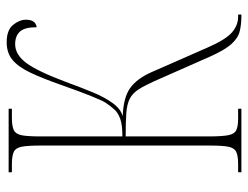

<svg xmlns="http://www.w3.org/2000/svg" viewBox="-106 -654 760 589"><g transform="rotate(-90 274.5 -360.0)"><path d="M40 0V-10H65Q91 -10 103 -16Q115 -22 118.5 -40.5Q122 -59 122 -98V-616Q122 -655 118.5 -673.5Q115 -692 103 -698Q91 -704 65 -704H40V-714H235V-704H207Q181 -704 169 -698Q157 -692 153.5 -673.5Q150 -655 150 -616V-365Q185 -365 203.5 -371.5Q222 -378 232.5 -389.5Q243 -401 253 -416Q267 -437 308 -553Q328 -610 345.5 -647Q363 -684 384.5 -702Q406 -720 439 -720Q476 -720 492 -700.5Q508 -681 508 -661Q508 -631 485 -628Q485 -665 471.5 -679.5Q458 -694 433 -694Q401 -694 375.5 -660Q350 -626 317 -538Q301 -494 285.5 -456.5Q270 -419 252 -394.5Q234 -370 212 -364Q269 -362 298 -341.5Q327 -321 347 -276L423 -103Q447 -48 469 -29Q491 -10 517 -10H524V0H519Q494 0 473 -5Q452 -10 433.5 -30.5Q415 -51 395 -96L319 -268Q305 -299 293.5 -316.5Q282 -334 265.5 -342.5Q249 -351 221.5 -353Q194 -355 150 -355V-101Q150 -61 153.5 -41.5Q157 -22 168.5 -16Q180 -10 205 -10H235V0Z"/></g></svg>

Font: Noto Serif Display Condensed Thin
Style: Regular
Weight: 100
Width: 3
Designer: Monotype Design Team
Foundry: Monotype Imaging Inc.
Version: Version 2.009